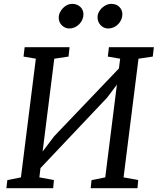

<svg xmlns="http://www.w3.org/2000/svg" viewBox="-20 -992 831 1012"><path d="M18.6 -42.5 90.3 -57.1 168.9 -682.6 104 -693.8 109.9 -743.2H346.7L341.3 -693.8L266.1 -682.6L204.6 -193.4L265.6 -273.9L606.9 -631.3L613.3 -682.6L548.3 -693.8L554.2 -743.2H791L785.2 -693.8L710 -682.6L631.3 -57.1L708.5 -43L704.6 0H458L462.4 -42.5L534.7 -57.1L596.2 -545.9L544.4 -477.1L193.4 -106L187.5 -57.1L264.2 -43L260.3 0H13.7ZM550.3 -841.8Q538.6 -841.8 528.3 -846.4Q518.1 -851.1 510.5 -859.1Q502.9 -867.2 498.5 -877.7Q494.1 -888.2 494.1 -900.4Q494.1 -915 500.7 -928Q507.3 -940.9 517.8 -950.7Q528.3 -960.4 541 -966.1Q553.7 -971.7 565.4 -971.7Q593.3 -971.7 609.1 -955.6Q625 -939.5 625 -917Q625 -902.3 619.1 -888.7Q613.3 -875 603 -864.5Q592.8 -854 579.1 -847.9Q565.4 -841.8 550.3 -841.8ZM345.2 -841.8Q334 -841.8 323.7 -846.4Q313.5 -851.1 305.9 -858.6Q298.3 -866.2 293.9 -876.5Q289.6 -886.7 289.6 -898.4Q289.6 -913.1 295.9 -926.3Q302.2 -939.5 312.3 -949.7Q322.3 -960 334.7 -965.8Q347.2 -971.7 359.9 -971.7Q373.5 -971.7 384.8 -967.3Q396 -962.9 403.8 -955.3Q411.6 -947.8 415.8 -937.7Q419.9 -927.7 419.9 -916.5Q419.9 -901.9 413.8 -888.2Q407.7 -874.5 397.5 -864.3Q387.2 -854 373.5 -847.9Q359.9 -841.8 345.2 -841.8Z"/></svg>

Font: Merriweather
Style: Italic
Weight: 400
Italic angle: -7°
Designer: Eben Sorkin ( eben@eyebytes.com )
Foundry: Eben Sorkin ( eben@eyebytes.com )
Version: Version 1.005; ttfautohint (v0.97) -l 13 -r 13 -G 200 -x 24 